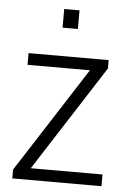

<svg xmlns="http://www.w3.org/2000/svg" viewBox="-52 -761 538 800"><g transform="rotate(5 216.5 -361.0)"><path d="M30 0V-37L313 -477H52V-526H387V-491L103 -49H403V0ZM184 -644V-722H248V-644Z"/></g></svg>

Font: Archivo SemiCondensed ExtraLight
Style: Regular
Weight: 250
Width: 4
Designer: Hector Gatti
Foundry: Omnibus-Type
Version: Version 2.001